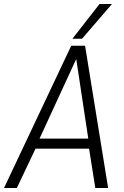

<svg xmlns="http://www.w3.org/2000/svg" viewBox="-49 -937 617 957"><path d="M-29 0 306 -709H375L490 0H426L395 -196H128L35 0ZM148 -246H391L331 -643ZM312 -744 447 -917H509L360 -744Z"/></svg>

Font: Georama Light
Style: Italic
Weight: 300
Italic angle: -9°
Designer: Jean-Baptiste Levee
Foundry: Production Type
Version: Version 1.001